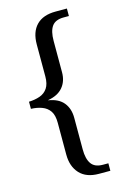

<svg xmlns="http://www.w3.org/2000/svg" viewBox="-132 -824 684 1015"><g transform="rotate(-15 209.5 -316.0)"><path d="M279 128Q210 128 174 89Q138 50 138 -15V-189Q138 -231 122.5 -253.5Q107 -276 80 -286Q53 -296 20 -297V-336Q53 -337 80 -346.5Q107 -356 122.5 -379Q138 -402 138 -443V-618Q138 -686 174 -723Q210 -760 279 -760H341V-719H312Q267 -719 248 -692.5Q229 -666 229 -613V-441Q229 -392 201.5 -359.5Q174 -327 120 -318V-317Q176 -308 202.5 -275Q229 -242 229 -192V-19Q229 33 248 60Q267 87 311 87H341V128Z"/></g></svg>

Font: Noto Serif Bengali
Style: Regular
Weight: 400
Designer: Juan Bruce, Universal Thirst, Indian Type Foundry and the Monotype Design Team.
Foundry: Monotype Imaging Inc.
Version: Version 2.003